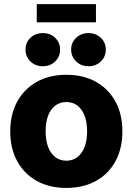

<svg xmlns="http://www.w3.org/2000/svg" viewBox="-20 -902 644 933"><path d="M302.2 11.2Q219.7 11.2 158.4 -22.9Q97.2 -57.1 63.5 -118.9Q29.8 -180.7 29.8 -263.7Q29.8 -346.2 63.5 -408Q97.2 -469.7 158.4 -504.2Q219.7 -538.6 302.2 -538.6Q385.3 -538.6 446.5 -504.2Q507.8 -469.7 541.3 -408Q574.7 -346.2 574.7 -263.7Q574.7 -180.7 541.3 -118.9Q507.8 -57.1 446.5 -22.9Q385.3 11.2 302.2 11.2ZM302.2 -121.1Q333.5 -121.1 356 -138.4Q378.4 -155.8 390.9 -187.7Q403.3 -219.7 403.3 -263.7Q403.3 -308.6 390.9 -340.3Q378.4 -372.1 356 -389.2Q333.5 -406.2 302.2 -406.2Q272 -406.2 249 -389.2Q226.1 -372.1 213.9 -340.3Q201.7 -308.6 201.7 -263.7Q201.7 -219.7 213.9 -187.7Q226.1 -155.8 248.8 -138.4Q271.5 -121.1 302.2 -121.1ZM409.7 -580.1Q374 -580.1 349.9 -603.5Q325.7 -627 325.7 -661.1Q325.7 -695.3 349.9 -718.3Q374 -741.2 409.7 -741.2Q445.8 -741.2 470 -718.3Q494.1 -695.3 494.1 -661.1Q494.1 -626.5 470 -603.3Q445.8 -580.1 409.7 -580.1ZM188 -580.1Q151.9 -580.1 127.9 -603.5Q104 -627 104 -661.1Q104 -695.3 127.9 -718.3Q151.9 -741.2 188 -741.2Q224.1 -741.2 248 -718.3Q272 -695.3 272 -661.1Q272 -626.5 248 -603.3Q224.1 -580.1 188 -580.1ZM446.3 -881.8V-793.5H158.7V-881.8Z"/></svg>

Font: Inter 24pt ExtraBold
Style: Regular
Weight: 800
Designer: Rasmus Andersson
Foundry: rsms
Version: Version 4.001;git-66647c0bb